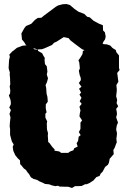

<svg xmlns="http://www.w3.org/2000/svg" viewBox="-20 -905 638 952"><path d="M337 27 318 21H308L275 20L268 16L254 18L237 14L224 9L203 7L194 2L175 -6L164 -13L146 -18L133 -26L124 -42L116 -51L109 -62L98 -70L86 -85L80 -91L79 -110L69 -119L56 -135L46 -157L43 -177L48 -189L39 -203L36 -214L30 -236V-249V-266L28 -278L29 -296L32 -323L27 -340L34 -359L26 -372L33 -386L34 -395L32 -410L24 -432L30 -442L31 -457L28 -477L31 -487L30 -507V-515L28 -537L29 -545L23 -565V-574L25 -608L29 -623L26 -634L41 -650L47 -654L64 -668L78 -673L90 -678L107 -680L116 -674L144 -667L151 -660L169 -659L168 -653L189 -641L195 -629L202 -618L201 -607L203 -587L212 -576L215 -550L212 -535L218 -517L213 -498L206 -483L209 -469L210 -454L211 -440L215 -425L217 -401L207 -387V-367L211 -348L205 -341V-322L214 -303L212 -293L213 -263L218 -245L217 -231L218 -220L219 -201L226 -195L238 -178L251 -164L250 -158L274 -154L283 -147H318L328 -154L344 -160L348 -170L365 -178L360 -195L367 -206L370 -227L380 -235L371 -250L379 -266V-297L387 -308L374 -328L376 -344L379 -357L374 -376L385 -390L375 -403L384 -420L374 -436L382 -446L372 -465L384 -475L371 -493L381 -508L380 -520L375 -533L371 -554L376 -566L373 -595L369 -606L379 -620L389 -637L391 -652L417 -666L422 -670L429 -679L444 -686L471 -694L484 -693L494 -686L510 -685L527 -679L538 -667L554 -657L557 -646L570 -630V-613V-584V-568L573 -558L561 -543L563 -530L565 -514L567 -500L557 -483L559 -464V-455L557 -437L556 -428L561 -409L558 -394L566 -378L556 -365L559 -350L560 -339L556 -323L565 -297L559 -283L556 -263L560 -245L559 -231L557 -218L559 -199L555 -190L549 -173L542 -161L544 -141L532 -127L524 -118L520 -98L515 -88L501 -77L489 -54L479 -44L474 -33L458 -27L443 -10L423 3L408 9L403 8L385 17L366 18H352ZM115 -671 103 -691 100 -696 89 -709 86 -739 101 -766 109 -776 135 -787 153 -806 167 -816 185 -817 201 -830 224 -847 256 -871 268 -878 291 -884 310 -885 327 -880 349 -861 369 -847 398 -836 412 -822 425 -819 444 -802 470 -788 490 -780 491 -754 500 -745 504 -724 501 -710 494 -700 482 -678 461 -667 460 -657 429 -652 408 -658 403 -655 387 -661 352 -687 329 -705 320 -716 296 -721 260 -698 248 -693 238 -682 202 -666 188 -661 167 -660 143 -667 133 -666Z"/></svg>

Font: Winky Rough ExtraBold
Style: Regular
Weight: 800
Designer: Simon Atzbach
Foundry: typofactur
Version: Version 1.206; ttfautohint (v1.8.4.7-5d5b)